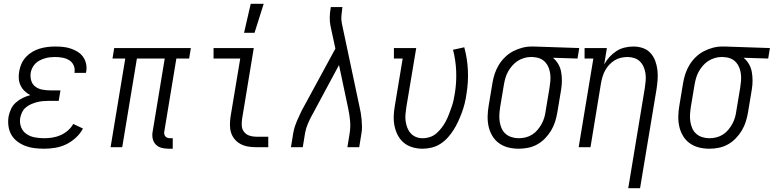

<svg xmlns="http://www.w3.org/2000/svg" viewBox="-20 -772 4058 1007"><path d="M212 8Q186 8 161 5Q136 2 113.5 -6.5Q91 -15 71.5 -29.5Q52 -44 40 -64.5Q28 -85 24.5 -110Q21 -135 25 -161Q29 -181 38 -200.5Q47 -220 63.5 -234.5Q80 -249 99.5 -258.5Q119 -268 139 -273Q122 -282 109 -294.5Q96 -307 88 -323.5Q80 -340 78.5 -359.5Q77 -379 81 -399Q84 -419 93 -438.5Q102 -458 116.5 -473.5Q131 -489 149.5 -500Q168 -511 188 -517Q208 -523 228.5 -525.5Q249 -528 269 -528Q290 -528 310.5 -526Q331 -524 350.5 -517.5Q370 -511 387 -500.5Q404 -490 415.5 -474Q427 -458 431.5 -437.5Q436 -417 432 -396L431 -390H370L371 -393Q374 -413 366 -430Q358 -447 342.5 -456.5Q327 -466 307.5 -469.5Q288 -473 269 -473Q255 -473 242 -471.5Q229 -470 215.5 -466Q202 -462 189 -455.5Q176 -449 166 -439Q156 -429 149.5 -416Q143 -403 141 -390Q138 -368 144 -348.5Q150 -329 165.5 -317.5Q181 -306 201.5 -302Q222 -298 243 -298H297L288 -243H234Q219 -243 203.5 -241.5Q188 -240 173 -236Q158 -232 143 -225.5Q128 -219 115.5 -208.5Q103 -198 96 -183.5Q89 -169 86 -154Q82 -128 90.5 -105.5Q99 -83 118.5 -69.5Q138 -56 162.5 -51.5Q187 -47 212 -47Q233 -47 255 -50.5Q277 -54 297.5 -63Q318 -72 336 -87.5Q354 -103 364 -122L415 -98Q402 -72 378 -50Q354 -28 327 -15Q300 -2 270.5 3Q241 8 212 8Z M863 8Q844 8 826 3Q808 -2 796 -15Q784 -28 780.5 -46.5Q777 -65 781 -84L844 -465H698L621 0H560L637 -465H570L579 -520H981L972 -465H905L842 -84Q840 -76 841.5 -69Q843 -62 847 -57Q851 -52 857.5 -49.5Q864 -47 872 -47H886V8Z M1323 0Q1301 0 1280.5 -3.5Q1260 -7 1242 -16.5Q1224 -26 1211 -41.5Q1198 -57 1192 -76Q1186 -95 1186 -116.5Q1186 -138 1189 -159L1240 -465H1100V-520H1311L1250 -150Q1247 -132 1248 -113.5Q1249 -95 1259.5 -81Q1270 -67 1287 -61Q1304 -55 1322 -55H1387V0ZM1260 -600 1295 -752H1363L1315 -600Z M1506 0 1518 -74Q1521 -92 1527 -110Q1533 -128 1541 -145.5Q1549 -163 1557 -180.5Q1565 -198 1575 -215L1739 -517L1713 -638Q1709 -659 1709.5 -682Q1710 -705 1714 -728L1715 -735H1776L1775 -728Q1772 -708 1770.5 -688Q1769 -668 1773 -649L1865 -215Q1869 -198 1872 -180.5Q1875 -163 1876.5 -145.5Q1878 -128 1878.5 -110Q1879 -92 1876 -74L1864 0H1802L1814 -74Q1819 -107 1816 -139.5Q1813 -172 1806 -204L1758 -431L1628 -189Q1626 -185 1623.5 -180.5Q1621 -176 1619 -172Q1618 -172 1618 -172V-171Q1605 -147 1594.5 -122.5Q1584 -98 1580 -74L1568 0Z M2196 8Q2169 8 2143.5 0.5Q2118 -7 2098.5 -23Q2079 -39 2067 -61.5Q2055 -84 2049.5 -110Q2044 -136 2045 -163Q2046 -190 2051 -218L2092 -465H2046V-520H2163L2111 -209Q2108 -190 2106.5 -171.5Q2105 -153 2107.5 -135.5Q2110 -118 2116.5 -101.5Q2123 -85 2134.5 -72.5Q2146 -60 2162 -53.5Q2178 -47 2197 -47Q2216 -47 2235.5 -53.5Q2255 -60 2270 -73.5Q2285 -87 2297.5 -103.5Q2310 -120 2319 -137.5Q2328 -155 2335 -173.5Q2342 -192 2348.5 -210.5Q2355 -229 2359 -247.5Q2363 -266 2366 -285Q2375 -343 2372.5 -400Q2370 -457 2356 -511L2415 -524Q2431 -466 2434 -403Q2437 -340 2426 -276Q2423 -253 2417 -229Q2411 -205 2402.5 -182Q2394 -159 2383.5 -136Q2373 -113 2359.5 -91.5Q2346 -70 2329 -51Q2312 -32 2290.5 -18Q2269 -4 2244.5 2Q2220 8 2196 8Z M2701 8Q2672 8 2646 1.5Q2620 -5 2598.5 -20Q2577 -35 2563 -58Q2549 -81 2543 -107Q2537 -133 2537.5 -161Q2538 -189 2543 -218L2563 -338Q2567 -362 2575 -386Q2583 -410 2596.5 -432Q2610 -454 2629 -472.5Q2648 -491 2671 -503Q2694 -515 2718.5 -521.5Q2743 -528 2767 -528H2781L3018 -520L3009 -465L2880 -469Q2897 -455 2908 -436Q2919 -417 2923 -395Q2927 -373 2927 -349.5Q2927 -326 2923 -302L2903 -182Q2899 -158 2891.5 -134Q2884 -110 2870.5 -87.5Q2857 -65 2838.5 -46Q2820 -27 2797.5 -14.5Q2775 -2 2750 3Q2725 8 2701 8ZM2701 -47Q2719 -47 2737 -51.5Q2755 -56 2771 -66Q2787 -76 2799.5 -91Q2812 -106 2821 -122.5Q2830 -139 2835 -156.5Q2840 -174 2842 -191L2862 -311Q2865 -329 2866.5 -347Q2868 -365 2866 -382.5Q2864 -400 2858 -416Q2852 -432 2841 -444.5Q2830 -457 2814.5 -464Q2799 -471 2781 -472L2772 -473H2763Q2746 -473 2728 -467.5Q2710 -462 2694.5 -452Q2679 -442 2666.5 -427.5Q2654 -413 2645 -397Q2636 -381 2631 -363.5Q2626 -346 2623 -329L2603 -209Q2600 -189 2599 -170Q2598 -151 2601 -132.5Q2604 -114 2611.5 -97.5Q2619 -81 2632.5 -69.5Q2646 -58 2664 -52.5Q2682 -47 2701 -47Z M3275 215 3362 -311Q3365 -330 3366.5 -349Q3368 -368 3365.5 -386Q3363 -404 3356 -420.5Q3349 -437 3336.5 -449.5Q3324 -462 3306.5 -467.5Q3289 -473 3271 -473Q3254 -473 3236.5 -469Q3219 -465 3203.5 -455.5Q3188 -446 3175 -432Q3162 -418 3153.5 -402Q3145 -386 3140 -369Q3135 -352 3132 -335L3077 0H3015L3092 -465H3046V-520H3163L3149 -434Q3160 -455 3176.5 -473Q3193 -491 3213 -504Q3233 -517 3256 -522.5Q3279 -528 3302 -528Q3328 -528 3351.5 -520Q3375 -512 3391.5 -494Q3408 -476 3416.5 -453Q3425 -430 3428 -405Q3431 -380 3429 -354Q3427 -328 3423 -302L3337 215Z M3701 8Q3672 8 3646 1.5Q3620 -5 3598.5 -20Q3577 -35 3563 -58Q3549 -81 3543 -107Q3537 -133 3537.5 -161Q3538 -189 3543 -218L3563 -338Q3567 -362 3575 -386Q3583 -410 3596.5 -432Q3610 -454 3629 -472.5Q3648 -491 3671 -503Q3694 -515 3718.5 -521.5Q3743 -528 3767 -528H3781L4018 -520L4009 -465L3880 -469Q3897 -455 3908 -436Q3919 -417 3923 -395Q3927 -373 3927 -349.5Q3927 -326 3923 -302L3903 -182Q3899 -158 3891.5 -134Q3884 -110 3870.5 -87.5Q3857 -65 3838.5 -46Q3820 -27 3797.5 -14.5Q3775 -2 3750 3Q3725 8 3701 8ZM3701 -47Q3719 -47 3737 -51.5Q3755 -56 3771 -66Q3787 -76 3799.5 -91Q3812 -106 3821 -122.5Q3830 -139 3835 -156.5Q3840 -174 3842 -191L3862 -311Q3865 -329 3866.5 -347Q3868 -365 3866 -382.5Q3864 -400 3858 -416Q3852 -432 3841 -444.5Q3830 -457 3814.5 -464Q3799 -471 3781 -472L3772 -473H3763Q3746 -473 3728 -467.5Q3710 -462 3694.5 -452Q3679 -442 3666.5 -427.5Q3654 -413 3645 -397Q3636 -381 3631 -363.5Q3626 -346 3623 -329L3603 -209Q3600 -189 3599 -170Q3598 -151 3601 -132.5Q3604 -114 3611.5 -97.5Q3619 -81 3632.5 -69.5Q3646 -58 3664 -52.5Q3682 -47 3701 -47Z"/></svg>

Font: Iosevka Curly Slab Light
Style: Italic
Weight: 300
Italic angle: -9°
Monospace: yes
Designer: Belleve Invis
Foundry: Belleve Invis
Version: Version 22.1.2; ttfautohint (v1.8.4)